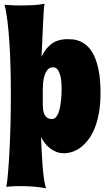

<svg xmlns="http://www.w3.org/2000/svg" viewBox="-20 -790 569 1010"><path d="M3.9 -765.1Q15.1 -764.2 29.3 -763.2Q41.5 -762.2 57.9 -761.7Q74.2 -761.2 94.2 -761.2Q121.1 -761.2 152.6 -762.9Q184.1 -764.6 214.8 -770Q212.9 -766.1 211.2 -746.3Q209.5 -726.6 208 -698.2Q206.5 -669.9 205.1 -637.2Q203.6 -604.5 202.4 -574.7Q201.2 -544.9 200.2 -522.2Q199.2 -499.5 198.2 -491.2Q218.8 -535.6 251.7 -559.8Q284.7 -584 335.9 -584Q347.2 -584 364.5 -582.5Q381.8 -581.1 401.1 -572.8Q420.4 -564.5 439.7 -547.1Q459 -529.8 474.4 -498Q489.7 -466.3 499.3 -418.2Q508.8 -370.1 508.8 -299.8Q508.8 -241.2 500.2 -195.1Q491.7 -148.9 477.3 -113.8Q462.9 -78.6 443.6 -54Q424.3 -29.3 403.1 -13.7Q381.8 2 359.6 9Q337.4 16.1 316.9 16.1Q293.9 16.1 275.4 8.5Q256.8 1 241.7 -11Q226.6 -22.9 215.3 -38.1Q204.1 -53.2 195.8 -68.8Q197.3 -35.2 199.2 6.1Q201.2 47.4 204.3 86.2Q207.5 125 212.2 156Q216.8 187 223.1 200.2Q183.6 193.4 149.9 191.2Q116.2 189 88.9 189Q71.3 189 57.1 189.5Q43 189.9 33.2 190.9Q21.5 191.9 13.2 192.9Q18.1 168.5 22.2 119.6Q26.4 70.8 29.8 6.3Q33.2 -58.1 35.2 -133.8Q37.1 -209.5 37.1 -288.1Q37.1 -360.8 35.4 -431.9Q33.7 -502.9 29.5 -565.9Q25.4 -628.9 19 -680.4Q12.7 -731.9 3.9 -765.1ZM205.1 -319.8V-241.2Q205.1 -228 206.5 -214.4Q208 -200.7 213.1 -189.5Q218.3 -178.2 227.8 -171.1Q237.3 -164.1 253.9 -164.1Q265.6 -164.1 273.9 -173.3Q282.2 -182.6 287.8 -197.3Q293.5 -211.9 296.6 -230Q299.8 -248 301.5 -265.9Q303.2 -283.7 303.7 -299.1Q304.2 -314.5 304.2 -323.2Q304.2 -336.4 303 -355.5Q301.8 -374.5 297.1 -392.6Q292.5 -410.6 283.4 -423.3Q274.4 -436 258.8 -436Q241.2 -436 230.7 -423.6Q220.2 -411.1 214.4 -393.3Q208.5 -375.5 206.8 -355.2Q205.1 -335 205.1 -319.8Z"/></svg>

Font: Spicy Rice
Style: Regular
Weight: 400
Version: Version 1.000